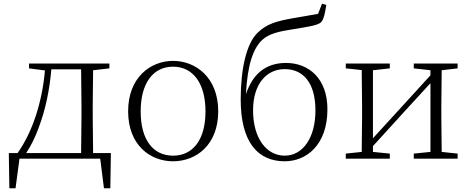

<svg xmlns="http://www.w3.org/2000/svg" viewBox="-20 -847 2510 1025"><path d="M135 -482 220 -471C205 -303 155 -145 74 -30H27L30 158H63L84 0H515L535 158H569L572 -30H477L475 -226V-283L477 -472L564 -482V-508H135ZM413 -30H120C147 -71 169 -117 186 -164C223 -261 245 -368 254 -477H413L415 -283V-226Z M904 14C1026 14 1145 -72 1145 -253C1145 -433 1025 -522 904 -522C783 -522 664 -433 664 -253C664 -72 782 14 904 14ZM904 -16C797 -16 731 -101 731 -252C731 -403 797 -491 904 -491C1010 -491 1077 -403 1077 -252C1077 -101 1010 -16 904 -16Z M1500 -16C1403 -16 1331 -108 1331 -258C1331 -400 1404 -478 1500 -478C1598 -478 1664 -406 1664 -257C1664 -112 1597 -16 1500 -16ZM1500 14C1614 14 1728 -71 1728 -264C1728 -428 1628 -511 1507 -511C1394 -511 1327 -447 1293 -344C1301 -505 1333 -590 1380 -634C1416 -667 1466 -679 1551 -692C1618 -703 1675 -711 1694 -728C1709 -745 1715 -776 1722 -821L1699 -827L1678 -773C1638 -765 1586 -758 1540 -749C1457 -734 1404 -720 1355 -672C1296 -615 1265 -481 1265 -316C1265 -88 1356 14 1500 14Z M2189 -482 2278 -472V-445L2111 -262L1971 -109V-472L2061 -482V-508H1826V-482L1911 -473L1913 -283V-226L1911 -36L1826 -27V0H2061V-27L1971 -36V-67L2134 -246L2278 -403V-36L2189 -27V0H2423V-27L2338 -36L2336 -226V-283L2338 -472L2423 -482V-508H2189Z"/></svg>

Font: Noto Serif TC ExtraLight
Style: Regular
Weight: 200
Designer: Ryoko NISHIZUKA 西塚涼子 (kana & ideographs); Frank Grießhammer (Latin, Greek & Cyrillic); Wenlong ZHANG 张文龙 (bopomofo); San
Foundry: Adobe
Version: Version 2.001;hotconv 1.1.0;makeotfexe 2.6.0